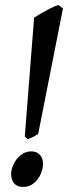

<svg xmlns="http://www.w3.org/2000/svg" viewBox="-20 -721 268 756"><path d="M228 -688 130.4 -193.8Q110.8 -180.2 89.4 -173.3L77.6 -183.6L114.3 -651.4Q125 -658.7 142.3 -668.7Q159.7 -678.7 177.7 -688Q195.8 -697.3 209.5 -701.2ZM149.4 -76.7Q149.4 -56.2 139.9 -34.9Q130.4 -13.7 112.8 0.7Q95.2 15.1 70.8 15.1Q47.9 15.1 35.9 1.2Q23.9 -12.7 23.9 -35.6Q23.9 -55.2 34.2 -75.9Q44.4 -96.7 62.3 -110.8Q80.1 -125 103 -125Q124.5 -125 137 -111.3Q149.4 -97.7 149.4 -76.7Z"/></svg>

Font: Gentium Book Plus
Style: Italic
Weight: 400
Italic angle: -8°
Designer: Victor Gaultney, Annie Olsen, Iska Routamaa, Becca Hirsbrunner
Foundry: SIL International
Version: Version 6.101